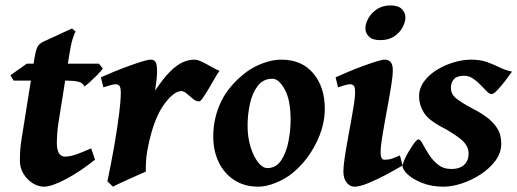

<svg xmlns="http://www.w3.org/2000/svg" viewBox="-20 -681 1943 721"><path d="M366.2 -423.3Q359.9 -414.6 345.5 -399.9Q331.1 -385.3 317.1 -372.6Q303.2 -359.9 296.9 -356.4Q291 -370.1 273.7 -374.3Q256.3 -378.4 227.1 -378.4H31.2L19 -398.4L80.6 -441.9H351.6ZM336.9 -81.5Q281.7 -37.1 227.8 -8.5Q173.8 20 145 20Q124 20 103.3 7.3Q82.5 -5.4 68.6 -27.6Q54.7 -49.8 54.7 -78.1Q54.7 -96.7 55.9 -116Q57.1 -135.3 61.5 -162.1L108.9 -459Q114.7 -496.6 122.3 -507.6Q129.9 -518.6 142.6 -524.4L250.5 -574.2L264.2 -562Q260.3 -558.6 253.2 -536.4Q246.1 -514.2 239.3 -470.2L199.2 -217.8Q196.3 -199.2 194.8 -178Q193.4 -156.7 193.4 -147Q193.4 -117.2 201.7 -105Q210 -92.8 223.6 -92.8Q240.7 -92.8 263.2 -100.1Q285.6 -107.4 322.3 -124Z M804.2 -415Q798.3 -407.2 787.6 -388.7Q776.9 -370.1 764.9 -349.9Q752.9 -329.6 742.9 -314.9Q732.9 -300.3 728 -300.3Q715.8 -300.3 704.1 -310.1Q692.4 -319.8 681.6 -329.3Q670.9 -338.9 661.1 -338.9Q635.7 -338.9 603 -298.1Q570.3 -257.3 549.8 -187Q539.1 -150.4 532.7 -113Q526.4 -75.7 527.8 -36.6Q519.5 -33.2 502 -25.4Q484.4 -17.6 463.9 -8.3Q443.4 1 426.8 8.8Q410.2 16.6 404.3 20L383.3 0Q397.9 -69.3 409.2 -134.3Q420.4 -199.2 427 -251Q433.6 -302.7 433.6 -332Q433.6 -354.5 427.7 -359.6Q421.9 -364.7 413.6 -364.7Q406.7 -364.7 391.1 -360.1Q375.5 -355.5 368.2 -353L358.9 -390.6Q379.4 -399.9 407.2 -411.4Q435.1 -422.9 463.4 -433.1Q491.7 -443.4 513.9 -450.2Q536.1 -457 545.9 -457Q559.6 -457 564.7 -447.5Q569.8 -438 569.8 -410.6Q569.8 -400.4 567.6 -379.9Q565.4 -359.4 562.5 -340.8Q594.2 -388.2 619.6 -413.1Q645 -438 667 -447.5Q689 -457 710 -457Q721.7 -457 738.3 -449Q754.9 -440.9 772.5 -430.9Q790 -420.9 804.2 -415Z M1199.7 -272.9Q1199.7 -208 1166.3 -141.8Q1132.8 -75.7 1078.1 -30.8Q1052.7 -9.8 1016.4 5.1Q980 20 950.7 20Q897.9 20 859.9 -4.6Q821.8 -29.3 801.3 -72Q780.8 -114.7 780.8 -168Q780.8 -237.8 810.1 -299.1Q839.4 -360.4 904.8 -410.2Q930.7 -429.7 966.8 -443.4Q1002.9 -457 1036.6 -457Q1113.3 -457 1156.5 -405.5Q1199.7 -354 1199.7 -272.9ZM1071.3 -231Q1071.3 -305.2 1049.3 -345.2Q1027.3 -385.3 1002.9 -385.3Q968.3 -385.3 947.8 -358.4Q927.2 -331.5 918.5 -291Q909.7 -250.5 909.7 -209Q909.7 -165.5 920.9 -129.4Q932.1 -93.3 949.2 -71.5Q966.3 -49.8 983.9 -49.8Q1016.6 -49.8 1035.6 -78.4Q1054.7 -106.9 1063 -148.9Q1071.3 -190.9 1071.3 -231Z M1502.4 -616.2Q1502.4 -598.1 1491.7 -578.1Q1481 -558.1 1460 -544.2Q1439 -530.3 1408.2 -530.3Q1378.4 -530.3 1365.2 -543.9Q1352.1 -557.6 1352.1 -574.2Q1352.1 -591.8 1363 -611.8Q1374 -631.8 1395 -646.2Q1416 -660.6 1446.3 -660.6Q1476.1 -660.6 1489.3 -646.7Q1502.4 -632.8 1502.4 -616.2ZM1491.7 -59.6Q1461.4 -41.5 1426.5 -23.2Q1391.6 -4.9 1360.8 7.6Q1330.1 20 1310.5 20Q1293.9 20 1281.7 4.6Q1269.5 -10.7 1269.5 -37.1Q1269.5 -54.7 1273.9 -85.2Q1278.3 -115.7 1284.9 -152.1Q1291.5 -188.5 1298.1 -224.4Q1304.7 -260.3 1309.1 -289.1Q1313.5 -317.9 1313.5 -332Q1313.5 -354.5 1308.1 -359.6Q1302.7 -364.7 1293.5 -364.7Q1287.6 -364.7 1273.9 -360.8Q1260.3 -356.9 1249.5 -353L1240.2 -390.6Q1260.7 -399.9 1288.1 -411.4Q1315.4 -422.9 1343.3 -433.1Q1371.1 -443.4 1393.1 -450.2Q1415 -457 1425.3 -457Q1439 -457 1447 -447.8Q1455.1 -438.5 1455.1 -416Q1455.1 -398.9 1450.4 -368.2Q1445.8 -337.4 1439 -300.3Q1432.1 -263.2 1425.3 -225.8Q1418.5 -188.5 1413.8 -157.7Q1409.2 -127 1409.2 -109.9Q1409.2 -81.1 1423.8 -81.1Q1439 -81.1 1450.7 -85Q1462.4 -88.9 1481.9 -97.2Z M1902.8 -412.1Q1892.6 -397.5 1877.2 -377.4Q1861.8 -357.4 1847.7 -342.5Q1833.5 -327.6 1826.2 -327.6Q1818.4 -327.6 1807.9 -338.1Q1797.4 -348.6 1784.7 -362.1Q1772 -375.5 1756.6 -386Q1741.2 -396.5 1723.1 -396.5Q1696.3 -396.5 1684.8 -384Q1673.3 -371.6 1673.3 -351.1Q1673.3 -326.7 1694.8 -310.1Q1716.3 -293.5 1755.4 -272.9Q1782.2 -259.3 1806.6 -241.7Q1831.1 -224.1 1846.7 -200Q1862.3 -175.8 1862.3 -141.1Q1862.3 -107.4 1840.8 -78.1Q1819.3 -48.8 1785.9 -26.9Q1752.4 -4.9 1715.1 7.6Q1677.7 20 1646 20Q1601.1 20 1566.2 6.3Q1531.2 -7.3 1511.5 -25.6Q1491.7 -43.9 1491.7 -57.6Q1491.7 -64.9 1498.8 -81.1Q1505.9 -97.2 1516.4 -114.7Q1526.9 -132.3 1536.6 -145Q1546.4 -157.7 1551.3 -157.7Q1558.1 -157.7 1567.1 -140.9Q1576.2 -124 1589.8 -102.1Q1603.5 -80.1 1624.3 -63.2Q1645 -46.4 1675.3 -46.4Q1706.1 -46.4 1722.9 -62Q1739.7 -77.6 1739.7 -104Q1739.7 -135.7 1708.5 -159.9Q1677.2 -184.1 1640.6 -203.1Q1588.9 -230 1571.3 -258.8Q1553.7 -287.6 1553.7 -318.8Q1553.7 -349.6 1572.3 -375Q1590.8 -400.4 1620.6 -418.7Q1650.4 -437 1684.3 -447Q1718.3 -457 1749 -457Q1784.7 -457 1810.8 -447.3Q1836.9 -437.5 1858.9 -426.8Q1880.9 -416 1902.8 -412.1Z"/></svg>

Font: Gentium Book Plus
Style: Bold Italic
Weight: 700
Italic angle: -8°
Designer: Victor Gaultney, Annie Olsen, Iska Routamaa, Becca Hirsbrunner
Foundry: SIL International
Version: Version 6.101